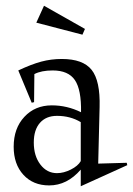

<svg xmlns="http://www.w3.org/2000/svg" viewBox="-20 -628 465 671"><path d="M27.8 -115.2Q27.8 -179.7 65.2 -219.7Q102.5 -259.8 161.1 -259.8Q214.4 -259.8 263.2 -235.8Q264.6 -314.5 241.7 -348.1Q218.8 -381.8 164.1 -381.8Q124.5 -381.8 100.1 -369.1L99.1 -271L90.8 -269L43.9 -381.8Q89.4 -403.3 124 -412.6Q158.7 -421.9 195.8 -421.9Q270 -421.9 300.3 -383.8Q330.6 -345.7 328.1 -253.9L323.2 -56.2L422.9 -59.1L424.8 -50.8L262.2 22.9V-35.2Q214.4 20 151.9 20Q95.7 20 61.8 -17.1Q27.8 -54.2 27.8 -115.2ZM98.1 -129.9Q98.1 -83 121.1 -53Q144 -22.9 179.2 -22.9Q202.6 -22.9 227.5 -35.4Q252.4 -47.9 262.2 -64.9V-201.2Q225.6 -223.1 179.2 -223.1Q141.1 -223.1 119.6 -198.7Q98.1 -174.3 98.1 -129.9ZM106.9 -548.8 133.8 -607.9 276.9 -526.9 268.1 -506.8Z"/></svg>

Font: Halibut Cnd
Style: Regular
Weight: 400
Width: 3
Designer: Matteo Maggi
Foundry: Collletttivo
Version: Version 3.080 | FøM Fix